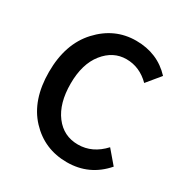

<svg xmlns="http://www.w3.org/2000/svg" viewBox="-158 -792 892 930"><g transform="rotate(30 288.0 -327.0)"><path d="M537.1 -583 475.1 -507.8Q418 -564.9 344 -564.9Q270 -564.9 219 -501Q168 -437 168 -327.1Q168 -217.3 216.6 -153.1Q265.1 -88.9 345.7 -88.9Q426.3 -88.9 487.8 -155.8L549.8 -83Q467.3 12.2 341.8 12.2Q216.3 12.2 132.6 -77.4Q48.8 -167 48.8 -324Q48.8 -481 134.5 -573.5Q220.2 -666 340.1 -666Q460 -666 537.1 -583Z"/></g></svg>

Font: SourceSansPro-Semibold
Style: Regular
Weight: 600
Designer: Paul D. Hunt
Foundry: Adobe Systems Incorporated
Version: Version 2.020;PS 2.0;hotconv 1.0.86;makeotf.lib2.5.63406